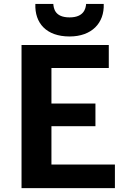

<svg xmlns="http://www.w3.org/2000/svg" viewBox="-20 -977 652 997"><path d="M341.3 -787.6C456.5 -787.6 522.5 -857.4 518.6 -956.5H427.2C425.3 -933.1 416 -886.7 341.3 -886.7C265.1 -886.7 258.8 -933.1 256.8 -956.5H163.6C159.7 -857.4 220.2 -787.6 341.3 -787.6ZM91.8 0H576.7V-122.6H247.1V-321.8H475.6V-439.5H247.1V-624H544.9V-743.2H91.8Z"/></svg>

Font: Merriweather Sans
Style: Bold
Weight: 700
Designer: Eben Sorkin ( eben@eyebytes.com )
Foundry: Eben Sorkin
Version: Version 1.003